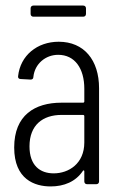

<svg xmlns="http://www.w3.org/2000/svg" viewBox="-20 -662 427 690"><path d="M279 -642H100C94 -642 90 -638 90 -632V-612C90 -606 94 -602 100 -602H279C285 -602 289 -606 289 -612V-632C289 -638 285 -642 279 -642ZM191 -512C114 -512 53 -463 45 -388C44 -382 48 -378 54 -378L90 -376C96 -376 100 -379 100 -386C105 -433 144 -465 189 -465C249 -465 283 -416 283 -343V-297C283 -295 281 -293 279 -293H201C105 -293 31 -248 31 -132C31 -17 105 8 162 8C210 8 252 -9 278 -48C280 -51 283 -50 283 -46V-10C283 -4 287 0 293 0H326C332 0 336 -4 336 -10V-345C336 -446 282 -512 191 -512ZM173 -39C124 -39 86 -67 86 -136C86 -213 134 -249 201 -249H279C281 -249 283 -247 283 -245V-150C283 -74 227 -39 173 -39Z"/></svg>

Font: Barlow Condensed Light
Style: Regular
Weight: 300
Width: 3
Designer: Jeremy Tribby
Foundry: Tribby Type
Version: Version 1.422;hotconv 1.0.109;makeotfexe 2.5.65596